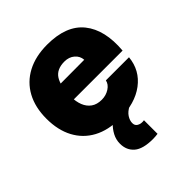

<svg xmlns="http://www.w3.org/2000/svg" viewBox="-215 -713 1080 1080"><g transform="rotate(-45 325.0 -173.5)"><path d="M329 12Q237 12 172 -23Q107 -58 72 -123.5Q37 -189 37 -280Q37 -370 72.5 -435.5Q108 -501 175 -536.5Q242 -572 335 -572Q487 -572 555.5 -486.5Q624 -401 611 -248H182L183 -363L422 -364Q420 -395 396 -415.5Q372 -436 336 -436Q274 -436 248 -395Q222 -354 222 -271Q222 -231 234 -200.5Q246 -170 270.5 -152.5Q295 -135 333 -135Q367 -135 394 -152.5Q421 -170 426 -196H610Q601 -101 526 -44.5Q451 12 329 12ZM419 222Q411 223 401.5 224Q392 225 381 225Q301 225 265.5 194.5Q230 164 230 112Q230 80 245 51.5Q260 23 285 -0.5Q310 -24 339 -40L419 0Q389 15 375 36.5Q361 58 361 79Q361 98 374.5 106.5Q388 115 403 115Q407 115 410.5 115Q414 115 419 114Z"/></g></svg>

Font: Azeret Mono ExtraBold
Style: Regular
Weight: 800
Designer: Martin Vácha
Foundry: Displaay
Version: Version 1.002